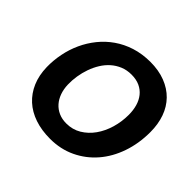

<svg xmlns="http://www.w3.org/2000/svg" viewBox="-166 -858 1054 1054"><g transform="rotate(45 361.0 -331.0)"><path d="M57.6 -252Q56.6 -303.7 66.9 -355.2Q77.1 -406.7 98.6 -453.6Q120.1 -500.5 152.6 -540.8Q185.1 -581.1 227.8 -610.8Q270.5 -640.6 323.2 -657.5Q376 -674.3 439 -674.8Q504.9 -674.8 555.9 -655Q606.9 -635.3 641.8 -599.4Q676.8 -563.5 694.6 -513.2Q712.4 -462.9 712.4 -401.9Q712.4 -313 686 -237.1Q659.7 -161.1 611.6 -105.5Q563.5 -49.8 496.6 -18.1Q429.7 13.7 348.6 13.7Q282.7 13.7 229.5 -4.4Q176.3 -22.5 138.7 -56.9Q101.1 -91.3 80.1 -140.4Q59.1 -189.5 57.6 -252ZM416 -552.2Q380.4 -552.2 350.8 -540Q321.3 -527.8 297.9 -507.1Q274.4 -486.3 257.1 -458.3Q239.7 -430.2 228.5 -398.4Q217.3 -366.7 211.9 -332.8Q206.5 -298.8 207.5 -266.1Q208.5 -231.9 218.8 -203.1Q229 -174.3 247.6 -153.3Q266.1 -132.3 292.5 -120.6Q318.8 -108.9 352.1 -108.9Q400.4 -108.9 439 -132.1Q477.5 -155.3 504.9 -193.8Q532.2 -232.4 546.9 -282.2Q561.5 -332 561.5 -385.3Q561.5 -420.9 552.7 -451.4Q543.9 -481.9 525.9 -504.4Q507.8 -526.9 480.5 -539.6Q453.1 -552.2 416 -552.2Z"/></g></svg>

Font: PT Astra Sans
Style: Bold Italic
Weight: 700
Italic angle: -16°
Designer: A.Korolkova, I. Chaeva
Foundry: ParaType Ltd
Version: Version 1.002W